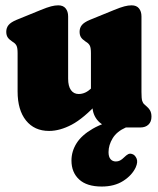

<svg xmlns="http://www.w3.org/2000/svg" viewBox="-20 -478 593 720"><path d="M436.5 -34 452 0Q418 15 402.5 40.5Q387 66 387 92.5Q387 110 394.5 118.8Q402 127.5 414.5 127.5Q423 127.5 430.2 123.8Q437.5 120 445.5 112Q453.5 104 460.5 100.2Q467.5 96.5 476.5 100Q486 103 492 116Q498 129 489 149.5Q475 179.5 442 200.5Q409 221.5 361.5 221.5Q305.5 221.5 276.8 195Q248 168.5 248 124Q248 89.5 267.2 59Q286.5 28.5 328.2 4.5Q370 -19.5 436.5 -34ZM326.5 -82.5V-99L321 -100V-278.5Q321 -298 317.2 -306Q313.5 -314 305 -319.5L300.5 -322.5Q288.5 -330.5 283.5 -338.5Q278.5 -346.5 278.5 -359Q278.5 -373.5 287 -384Q295.5 -394.5 317 -403.5L406.5 -440Q432 -450.5 446.5 -454.2Q461 -458 473.5 -458Q492 -458 501.2 -446.5Q510.5 -435 510.5 -416.5V-133Q510.5 -108.5 513.2 -99.8Q516 -91 521.5 -86.5L526.5 -82Q537 -73.5 542.5 -64.2Q548 -55 548 -40.5Q548 -21.5 536.8 -10.8Q525.5 0 506.5 0H411Q370.5 0 348.5 -23.8Q326.5 -47.5 326.5 -82.5ZM46 -135V-278.5Q46 -298 42.2 -306Q38.5 -314 30 -319.5L25.5 -322.5Q13.5 -330.5 8.5 -338.5Q3.5 -346.5 3.5 -359Q3.5 -373.5 12 -384Q20.5 -394.5 42 -403.5L131.5 -440Q157 -450.5 171.5 -454.2Q186 -458 198.5 -458Q217 -458 226.2 -446.5Q235.5 -435 235.5 -416.5V-183Q235.5 -155 246 -140.2Q256.5 -125.5 275 -125.5Q288 -125.5 299.8 -131Q311.5 -136.5 322.5 -147L336.5 -160.5L370 -116.5L351 -96Q293.5 -34 249 -10.5Q204.5 13 164 13Q109 13 77.5 -26.2Q46 -65.5 46 -135Z"/></svg>

Font: Fraunces 144pt S100 Black
Style: Regular
Weight: 900
Version: Version 1.000